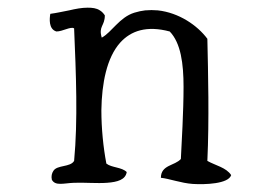

<svg xmlns="http://www.w3.org/2000/svg" viewBox="-20 -481 710 500"><path d="M582 -25C569 -45 541 -50 520 -62C525 -169 522 -291 520 -380C494 -415 446 -448 391 -454C380 -455 369 -455 358 -454C349 -453 340 -451 330 -448C291 -436 271 -397 245 -383C236 -413 253 -413 253 -441C249 -447 245 -451 240 -454C231 -460 220 -461 208 -461C193 -461 177 -458 160 -454C144 -451 127 -447 111 -445C109 -433 106 -405 127 -399C143 -399 165 -413 173 -407C178 -289 183 -167 173 -62C163 -45 129 -52 119 -36C115 -30 113 -22 115 -13C124 4 146 -4 173 -5C201 -6 233 -3 259 -5C286 -7 307 -13 310 -33C297 -46 271 -44 257 -55C249 -97 244 -146 244 -194C245 -264 258 -331 293 -370C321 -401 362 -415 422 -399C451 -369 458 -315 458 -255C458 -190 453 -108 451 -67C435 -49 399 -52 399 -18C420 -16 452 -4 482 -2C514 0 575 -2 582 -25Z"/></svg>

Font: Yuji Syuku Std R
Style: Regular
Weight: 400
Designer: Kataoka Yuji
Foundry: Kinuta Font Factory
Version: Version 3.000;hotconv 1.0.111;makeotfexe 2.5.65597